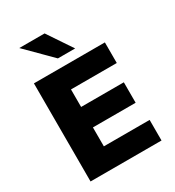

<svg xmlns="http://www.w3.org/2000/svg" viewBox="-219 -1068 1088 1195"><g transform="rotate(-30 325.0 -470.5)"><path d="M76 0V-705H586V-557H257V-431H564V-284H257V-148H586V0ZM283 -765 107 -941H289L407 -765Z"/></g></svg>

Font: Nunito Sans 9pt Black
Style: Regular
Weight: 900
Version: Version 3.101;gftools[0.9.27]